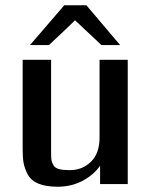

<svg xmlns="http://www.w3.org/2000/svg" viewBox="-20 -699 579 729"><path d="M94 -528 224 -679H308L436 -528H365L265 -622Q226 -584 166 -528ZM66 -133V-472H174V-124Q174 -103 175 -93.5Q176 -84 182.5 -72.5Q189 -61 204 -57Q219 -53 245 -53Q293 -53 325.5 -85Q358 -117 358 -176V-472H465V0H360V-70Q336 -35 293.5 -12.5Q251 10 199 10Q155 10 126.5 -1.5Q98 -13 85.5 -36.5Q73 -60 69.5 -81Q66 -102 66 -133Z"/></svg>

Font: Coval
Style: Medium
Weight: 500
Foundry: Context Ltd
Version: Version 001.000